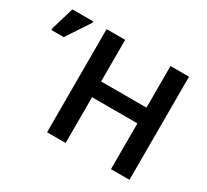

<svg xmlns="http://www.w3.org/2000/svg" viewBox="-142 -933 1240 1151"><g transform="rotate(30 478.5 -357.0)"><path d="M864.3 -713.9H736.3V-425.8H422.4V-713.9H293.9V0H422.4V-316.9H736.3V0H864.3ZM95.2 -543.9 201.2 -704.1V-713.9H57.1L10.3 -557.1V-543.9Z"/></g></svg>

Font: Noto Reveo Sans
Style: Regular
Weight: 600
Designer: Monotype Design Team
Foundry: Monotype Imaging Inc.
Version: Version 2.007